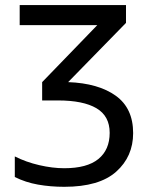

<svg xmlns="http://www.w3.org/2000/svg" viewBox="-20 -717 597 747"><path d="M56.6 -697.3H470.2V-627.9L245.1 -397.5Q362.8 -393.1 430.4 -344.5Q498 -295.9 498 -199.2Q498 -107.9 432.1 -49.1Q366.2 9.8 230 9.8Q176.3 9.8 127.9 1.2Q79.6 -7.3 37.6 -28.3V-108.4Q81.1 -86.4 132.6 -74.5Q184.1 -62.5 230 -62.5Q318.8 -62.5 362.8 -98.4Q406.7 -134.3 406.7 -200.2Q406.7 -265.6 355.2 -295.9Q303.7 -326.2 205.6 -326.2H144V-397.5L358.4 -619.1H56.6Z"/></svg>

Font: Lunasima
Style: Regular
Weight: 400
Designer: The DocRepair Project, Monotype Design Team
Foundry: Google
Version: Version 2.009